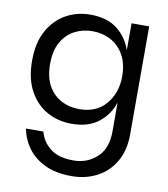

<svg xmlns="http://www.w3.org/2000/svg" viewBox="-90 -631 853 976"><g transform="rotate(10 337.0 -143.5)"><path d="M345 269Q264 269 208 242.5Q152 216 119 171.5Q86 127 75 71H165Q179 123 221.5 156Q264 189 340 189Q411 189 461 143.5Q511 98 511 9V-140Q491 -77 438.5 -35Q386 7 298 7Q228 7 171 -25Q114 -57 80 -119.5Q46 -182 46 -274Q46 -368 81 -430.5Q116 -493 173 -524.5Q230 -556 298 -556Q386 -556 438.5 -514Q491 -472 511 -409V-549H602V9Q602 91 568 149.5Q534 208 475.5 238.5Q417 269 345 269ZM324 -73Q413 -73 462 -131.5Q511 -190 511 -274Q511 -340 485.5 -385Q460 -430 417.5 -452.5Q375 -475 324 -475Q273 -475 231 -453Q189 -431 164 -386.5Q139 -342 139 -274Q139 -206 164 -161.5Q189 -117 231 -95Q273 -73 324 -73Z"/></g></svg>

Font: Ulagadi Sans
Style: Regular
Weight: 400
Designer: Ninad Kale (Devanagari), Jonny Pinhorn (Latin)
Foundry: Indian Type Foundry
Version: Version 3.01;March 29, 2020;FontCreator 12.0.0.2522 64-bit; 